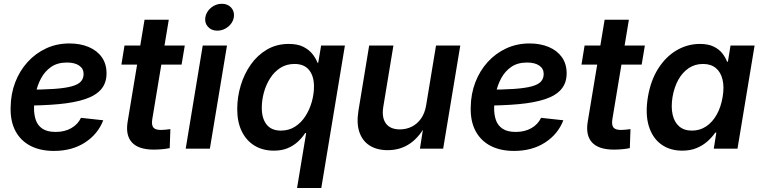

<svg xmlns="http://www.w3.org/2000/svg" viewBox="-20 -772 3957 997"><path d="M260.3 11.7Q189.5 11.7 138.4 -14.6Q87.4 -41 60.3 -91.6Q33.2 -142.1 35.2 -215.3Q36.1 -285.2 59.3 -345.2Q82.5 -405.3 123.8 -450.4Q165 -495.6 220.2 -521Q275.4 -546.4 340.3 -546.4Q396.5 -546.4 440.2 -528.1Q483.9 -509.8 508.5 -475.1Q533.2 -440.4 533.2 -391.1Q533.2 -341.3 505.4 -308.6Q477.5 -275.9 422.1 -257.3Q366.7 -238.8 284.7 -231.2Q202.6 -223.6 94.2 -223.6L108.4 -306.2Q200.7 -306.2 260.3 -310.3Q319.8 -314.5 353.5 -324Q387.2 -333.5 400.6 -349.4Q414.1 -365.2 414.1 -388.2Q414.1 -415.5 391.1 -431.4Q368.2 -447.3 327.6 -447.3Q278.3 -447.3 245.6 -424.6Q212.9 -401.9 193.6 -366Q174.3 -330.1 165.8 -289.3Q157.2 -248.5 156.7 -212.9Q156.2 -177.7 165.8 -149.2Q175.3 -120.6 200.2 -103.8Q225.1 -86.9 269 -86.9Q315.9 -86.9 350.3 -106.7Q384.8 -126.5 400.4 -160.2L516.1 -147.5Q488.3 -75.2 420.9 -31.7Q353.5 11.7 260.3 11.7Z M939.5 -535.6 922.9 -436.5H610.4L626.5 -535.6ZM730.5 -669.4H856.4L770.5 -151.9Q766.1 -122.6 776.4 -109.9Q786.6 -97.2 815.4 -97.2Q825.2 -97.2 840.1 -98.6Q855 -100.1 864.7 -101.6L861.3 -2.9Q843.3 1 821.5 2.9Q799.8 4.9 778.8 4.9Q700.2 4.9 665.8 -31.7Q631.3 -68.4 642.6 -138.7Z M944.3 0 1032.7 -535.6H1158.7L1069.8 0ZM1108.4 -612.8Q1077.6 -612.8 1059.6 -633.1Q1041.5 -653.3 1046.4 -682.6Q1051.3 -711.9 1076.2 -732.2Q1101.1 -752.4 1131.8 -752.4Q1162.6 -752.4 1180.7 -732.2Q1198.7 -711.9 1194.3 -682.6Q1189.5 -653.3 1164.6 -633.1Q1139.6 -612.8 1108.4 -612.8Z M1648.4 204.1H1522.5L1569.8 -81.1H1564.9Q1548.8 -56.6 1526.4 -35.9Q1503.9 -15.1 1473.4 -2.4Q1442.9 10.3 1402.3 10.3Q1344.7 10.3 1302 -15.6Q1259.3 -41.5 1235.6 -89.6Q1211.9 -137.7 1211.9 -205.6Q1211.9 -268.1 1230 -328.1Q1248 -388.2 1282.5 -437Q1316.9 -485.8 1366.7 -514.9Q1416.5 -543.9 1479.5 -543.9Q1524.9 -543.9 1554.7 -529.1Q1584.5 -514.2 1602.3 -491.7Q1620.1 -469.2 1628.9 -445.8H1632.3L1647.5 -535.6H1771ZM1438.5 -93.8Q1480 -93.8 1512 -114.3Q1543.9 -134.8 1565.7 -168.5Q1587.4 -202.1 1598.9 -242.7Q1610.4 -283.2 1610.4 -322.8Q1610.4 -377.4 1584.7 -408.7Q1559.1 -439.9 1509.3 -439.9Q1467.8 -439.9 1436 -419.7Q1404.3 -399.4 1382.8 -365.7Q1361.3 -332 1350.3 -291.7Q1339.4 -251.5 1339.4 -211.4Q1339.4 -157.2 1364.3 -125.5Q1389.2 -93.8 1438.5 -93.8Z M1993.2 7.8Q1938 7.8 1900.1 -15.9Q1862.3 -39.6 1846.4 -85.4Q1830.6 -131.3 1841.3 -197.3L1897 -535.6H2022.9L1970.2 -216.8Q1961.4 -161.1 1984.1 -130.6Q2006.8 -100.1 2056.6 -100.1Q2089.8 -100.1 2118.2 -114.3Q2146.5 -128.4 2166.3 -156.2Q2186 -184.1 2192.9 -225.6L2244.1 -535.6H2370.1L2281.2 0H2160.6L2181.6 -133.8H2196.3Q2161.1 -63 2110.4 -27.6Q2059.6 7.8 1993.2 7.8Z M2649.4 11.7Q2578.6 11.7 2527.6 -14.6Q2476.6 -41 2449.5 -91.6Q2422.4 -142.1 2424.3 -215.3Q2425.3 -285.2 2448.5 -345.2Q2471.7 -405.3 2512.9 -450.4Q2554.2 -495.6 2609.4 -521Q2664.6 -546.4 2729.5 -546.4Q2785.6 -546.4 2829.3 -528.1Q2873 -509.8 2897.7 -475.1Q2922.4 -440.4 2922.4 -391.1Q2922.4 -341.3 2894.5 -308.6Q2866.7 -275.9 2811.3 -257.3Q2755.9 -238.8 2673.8 -231.2Q2591.8 -223.6 2483.4 -223.6L2497.6 -306.2Q2589.8 -306.2 2649.4 -310.3Q2709 -314.5 2742.7 -324Q2776.4 -333.5 2789.8 -349.4Q2803.2 -365.2 2803.2 -388.2Q2803.2 -415.5 2780.3 -431.4Q2757.3 -447.3 2716.8 -447.3Q2667.5 -447.3 2634.8 -424.6Q2602.1 -401.9 2582.8 -366Q2563.5 -330.1 2554.9 -289.3Q2546.4 -248.5 2545.9 -212.9Q2545.4 -177.7 2554.9 -149.2Q2564.5 -120.6 2589.4 -103.8Q2614.3 -86.9 2658.2 -86.9Q2705.1 -86.9 2739.5 -106.7Q2773.9 -126.5 2789.6 -160.2L2905.3 -147.5Q2877.4 -75.2 2810.1 -31.7Q2742.7 11.7 2649.4 11.7Z M3328.6 -535.6 3312 -436.5H2999.5L3015.6 -535.6ZM3119.6 -669.4H3245.6L3159.7 -151.9Q3155.3 -122.6 3165.5 -109.9Q3175.8 -97.2 3204.6 -97.2Q3214.4 -97.2 3229.2 -98.6Q3244.1 -100.1 3253.9 -101.6L3250.5 -2.9Q3232.4 1 3210.7 2.9Q3189 4.9 3168 4.9Q3089.4 4.9 3054.9 -31.7Q3020.5 -68.4 3031.7 -138.7Z M3522.9 10.3Q3457.5 10.3 3412.4 -23.2Q3367.2 -56.6 3348.6 -118.9Q3330.1 -181.2 3344.2 -267.6Q3358.9 -355 3398.4 -416.7Q3438 -478.5 3494.1 -511.2Q3550.3 -543.9 3614.3 -543.9Q3657.7 -543.9 3686 -530Q3714.4 -516.1 3730.7 -495.1Q3747.1 -474.1 3755.4 -451.7H3759.8L3773.4 -535.6H3898.4L3809.6 0H3686.5L3699.7 -83.5H3694.3Q3678.2 -60.1 3654.3 -38.6Q3630.4 -17.1 3597.9 -3.4Q3565.4 10.3 3522.9 10.3ZM3573.2 -93.8Q3614.3 -93.8 3647 -115.7Q3679.7 -137.7 3701.7 -176.8Q3723.6 -215.8 3732.4 -268.1Q3741.2 -320.3 3731.9 -358.9Q3722.7 -397.5 3697 -418.7Q3671.4 -439.9 3630.4 -439.9Q3588.9 -439.9 3556.4 -418.2Q3523.9 -396.5 3502.4 -357.9Q3481 -319.3 3472.2 -268.1Q3463.9 -216.3 3472.7 -177Q3481.4 -137.7 3506.8 -115.7Q3532.2 -93.8 3573.2 -93.8Z"/></svg>

Font: Inter 20pt SemiBold
Style: Italic
Weight: 600
Italic angle: -9.3988°
Version: Version 4.001;git-66647c0bb